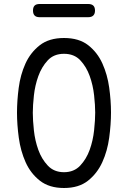

<svg xmlns="http://www.w3.org/2000/svg" viewBox="-20 -930 640 960"><path d="M300 -69Q350 -69 381 -102Q412 -135 428.5 -181Q445 -227 450.5 -278.5Q456 -330 456 -367Q456 -403 450.5 -453.5Q445 -504 428.5 -550Q412 -596 381.5 -628.5Q351 -661 300 -661Q249 -661 218.5 -628Q188 -595 171.5 -549Q155 -503 149.5 -452.5Q144 -402 144 -366Q144 -329 149.5 -278Q155 -227 171.5 -181Q188 -135 219 -102Q250 -69 300 -69ZM300 10Q226 10 179.5 -26.5Q133 -63 108 -119Q83 -175 74 -241Q65 -307 65 -367Q65 -425 73.5 -490.5Q82 -556 107 -611.5Q132 -667 178.5 -703.5Q225 -740 300 -740Q375 -740 421 -704Q467 -668 492 -612.5Q517 -557 526 -492Q535 -427 535 -368Q535 -308 526 -241.5Q517 -175 491.5 -119Q466 -63 420 -26.5Q374 10 300 10ZM178 -844Q161 -844 153 -852.5Q145 -861 145 -877Q145 -894 153 -902Q161 -910 178 -910H421Q438 -910 446.5 -902Q455 -894 455 -877Q455 -861 446.5 -852.5Q438 -844 421 -844Z"/></svg>

Font: Maple Mono Light
Style: Regular
Weight: 300
Monospace: yes
Designer: subframe7536
Version: Version 7.000